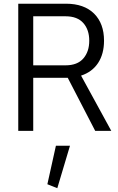

<svg xmlns="http://www.w3.org/2000/svg" viewBox="-20 -696 625 1021"><path d="M156.7 -282.2H340.3L486.3 0H571.8L411.1 -293.9C489.7 -319.3 533.2 -385.7 533.2 -479.5C533.2 -540.5 515.6 -588.4 480.5 -623.5C444.8 -658.7 395 -676.3 330.6 -676.3H77.1V0H156.7ZM231.9 283.7 284.7 304.7 352.1 79.1H277.3ZM328.6 -609.4C370.6 -609.4 402.3 -597.2 423.3 -573.2C444.3 -549.3 454.6 -518.1 454.6 -479.5C454.6 -440.9 444.3 -409.7 423.3 -385.3C402.3 -360.8 370.6 -348.6 328.6 -348.6H156.7V-609.4Z"/></svg>

Font: Estedad Regular
Style: Regular
Weight: 400
Designer: Amin Abedi
Version: Version 7.3